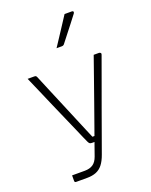

<svg xmlns="http://www.w3.org/2000/svg" viewBox="-185 -932 969 1229"><g transform="rotate(-20 300.0 -317.5)"><path d="M534 -526Q539 -526 544 -522Q549 -518 546 -510Q517 -429 487 -347Q457 -265 428.5 -186Q400 -107 374.5 -36Q349 35 328 93Q314 132 295.5 155.5Q277 179 251 189.5Q225 200 189 200Q180 200 168 200Q156 200 145 200Q134 200 126 200Q118 200 115 200Q110 200 107 198Q104 196 104 189V152H116Q135 152 153.5 152Q172 152 191 152Q225 152 247 137Q269 122 281 88Q289 65 306 17Q323 -31 346.5 -96.5Q370 -162 396 -236Q422 -310 448.5 -385Q475 -460 498 -526Q502 -526 506.5 -526Q511 -526 515.5 -526Q520 -526 524.5 -526Q529 -526 534 -526ZM92 -526Q100 -526 103.5 -524Q107 -522 110 -515Q130 -467 154.5 -408.5Q179 -350 204.5 -289.5Q230 -229 252 -176Q274 -123 290 -85.5Q306 -48 311 -36H338L324 0H297Q287 0 281.5 -2.5Q276 -5 270.5 -16.5Q265 -28 254 -53Q244 -76 227 -115.5Q210 -155 188 -204.5Q166 -254 142 -309.5Q118 -365 94 -420.5Q70 -476 48 -526Q53 -526 58.5 -526Q64 -526 69.5 -526Q75 -526 80.5 -526Q86 -526 92 -526ZM412 -835Q429 -835 438.5 -835Q448 -835 462 -835Q470 -835 471.5 -829Q473 -823 468 -817Q445 -787 426.5 -763Q408 -739 388.5 -714.5Q369 -690 342 -655Q340 -652 335.5 -649.5Q331 -647 325 -647Q315 -647 306.5 -647Q298 -647 289 -647Q309 -677 329.5 -708.5Q350 -740 371 -772Q392 -804 412 -835Z"/></g></svg>

Font: Recursive Monospace Light
Style: Regular
Weight: 300
Version: Version 1.047